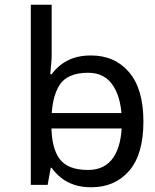

<svg xmlns="http://www.w3.org/2000/svg" viewBox="-20 -780 655 810"><path d="M536 -238V-303H160V-238ZM365 10Q465 10 525 -59.5Q585 -129 585 -267Q585 -405 524.5 -475.5Q464 -546 364 -546Q322 -546 291 -535.5Q260 -525 237 -507Q214 -489 198 -467H192Q193 -480 195.5 -505.5Q198 -531 198 -546V-760H110V0H181L194 -72H198Q214 -49 237 -30.5Q260 -12 291.5 -1Q323 10 365 10ZM351 -63Q266 -63 231.5 -109.5Q197 -156 197 -250V-266Q197 -366 230 -419.5Q263 -473 352 -473Q423 -473 458.5 -416.5Q494 -360 494 -265Q494 -169 458.5 -116Q423 -63 351 -63Z"/></svg>

Font: korean115
Style: Regular
Weight: 400
Designer: Monotype Design Team
Foundry: Monotype Imaging Inc.
Version: Version 2.013